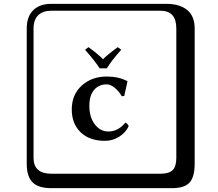

<svg xmlns="http://www.w3.org/2000/svg" viewBox="-20 -774 1140 1006"><path d="M540 -416H502Q481 -450.2 425.8 -513.2L443.8 -526.9Q490.7 -492.7 520 -463.9Q543 -487.8 597.2 -526.9L615.2 -513.2Q563 -455.1 540 -416ZM538.1 -332Q498 -332 473.1 -303Q448.2 -273.9 448.2 -219.2Q448.2 -160.2 476.6 -122.6Q504.9 -85 547.9 -85Q598.6 -85 636.2 -130.9H638.2Q653.3 -122.1 653.8 -111.8Q638.7 -79.6 604.7 -57.9Q570.8 -36.1 529.8 -36.1Q448.7 -36.1 402.3 -81.1Q356 -126 356 -200.2Q356 -278.3 408.4 -325.7Q460.9 -373 539.1 -373Q601.1 -373 647 -349.1L647.9 -347.2L630.9 -271L618.2 -270Q602.1 -296.9 580.6 -314.5Q559.1 -332 538.1 -332ZM249 -717.8Q204.1 -717.8 179.9 -693.8Q155.8 -669.9 155.8 -625V53.2Q155.8 136.2 249 136.2H820.8Q865.7 136.2 884.8 117.2Q903.8 98.1 903.8 53.2V-625Q903.8 -717.8 820.8 -717.8ZM1000 84Q1000 152.8 973.4 182.4Q946.8 211.9 880.9 211.9H249Q181.2 211.9 150.6 181.4Q120.1 150.9 120.1 84V-625Q120.1 -687 154.1 -720.5Q188 -753.9 249 -753.9H851.1Q920.9 -753.9 960.4 -721.9Q1000 -689.9 1000 -625Z"/></svg>

Font: Linux Biolinum Keyboard
Style: Regular
Weight: 700
Designer: Philipp H. Poll
Foundry: Philipp H. Poll
Version: Version 0.6.1 ; ttfautohint (v0.9)